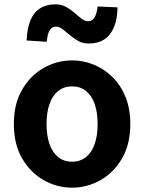

<svg xmlns="http://www.w3.org/2000/svg" viewBox="-20 -853 666 887"><path d="M313 14Q243 14 181.5 -21Q120 -56 82 -121.5Q44 -187 44 -280Q44 -373 82 -438.5Q120 -504 181.5 -539Q243 -574 313 -574Q366 -574 414 -554Q462 -534 500 -496.5Q538 -459 560 -404.5Q582 -350 582 -280Q582 -187 544 -121.5Q506 -56 444.5 -21Q383 14 313 14ZM313 -106Q351 -106 377.5 -127.5Q404 -149 417.5 -188Q431 -227 431 -280Q431 -333 417.5 -372Q404 -411 377.5 -432.5Q351 -454 313 -454Q275 -454 248.5 -432.5Q222 -411 208.5 -372Q195 -333 195 -280Q195 -227 208.5 -188Q222 -149 248.5 -127.5Q275 -106 313 -106ZM390 -652Q362 -652 341 -664Q320 -676 302.5 -691Q285 -706 269.5 -718Q254 -730 238 -730Q220 -730 209.5 -713Q199 -696 196 -660L103 -666Q105 -720 120 -757.5Q135 -795 164.5 -814Q194 -833 236 -833Q264 -833 285.5 -821Q307 -809 324.5 -793.5Q342 -778 357 -766.5Q372 -755 388 -755Q406 -755 416.5 -772Q427 -789 431 -823L523 -819Q522 -765 506.5 -727.5Q491 -690 462 -671Q433 -652 390 -652Z"/></svg>

Font: Noto Sans HK Thin
Style: Bold
Weight: 700
Version: Version 2.004-H2;hotconv 1.0.118;makeotfexe 2.5.65603